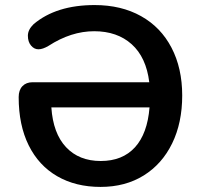

<svg xmlns="http://www.w3.org/2000/svg" viewBox="-20 -734 798 763"><path d="M574.2 -307.1H184.1Q190.9 -204.1 242.4 -149.2Q293.9 -94.2 380.4 -94.2Q466.8 -94.2 516.4 -148.7Q565.9 -203.1 574.2 -307.1ZM54.2 -348.1Q54.2 -376 69.1 -391.6Q84 -407.2 109.9 -407.2H573.2Q561 -506.3 503.4 -558.1Q445.8 -609.9 354.2 -609.9Q262.7 -609.9 172.9 -551.8Q149.9 -538.1 132.8 -538.1Q115.7 -538.1 103.3 -553Q90.8 -567.9 90.8 -592Q90.8 -616.2 113.8 -638.2Q203.6 -713.9 356 -713.9Q461.9 -713.9 540.5 -669.9Q619.1 -626 661.6 -544.4Q704.1 -462.9 704.1 -354.5Q704.1 -246.1 664.1 -164.1Q624 -82 551 -36.6Q478 8.8 379.4 8.8Q280.8 8.8 207.3 -33.7Q133.8 -76.2 94 -156.5Q54.2 -236.8 54.2 -348.1Z"/></svg>

Font: Nunito-Bold
Style: Bold
Weight: 700
Designer: Vernon Adams
Foundry: newtypography
Version: Version 3.000